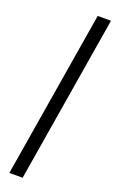

<svg xmlns="http://www.w3.org/2000/svg" viewBox="-220 -1010 782 1292"><g transform="rotate(20 171.0 -364.0)"><path d="M332.4 -961.6 134.9 234.4H39.8L237.2 -961.6Z"/></g></svg>

Font: Karasuma Gothic
Style: Medium Italic
Weight: 500
Italic angle: 9.39998°
Designer: Rasmus Andersson / Ryoko Nishizuka
Foundry: Genbu
Version: Version 1.00